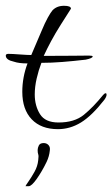

<svg xmlns="http://www.w3.org/2000/svg" viewBox="-40 -434 388 663"><path d="M160 12Q102 12 69.5 -22Q37 -56 37 -117Q37 -167 55 -215Q25 -215 8 -221Q-20 -227 -20 -242Q-20 -248 -11 -248Q-4 -248 5.5 -247.5Q15 -247 28 -246Q42 -245 52 -244.5Q62 -244 68 -244L103 -326Q115 -355 125 -373Q135 -391 141 -398Q156 -414 181 -414Q205 -414 205 -404L170 -349Q151 -319 136.5 -292Q122 -265 111 -241Q173 -241 210 -241.5Q247 -242 260 -242H268Q280 -242 280 -239Q280 -233 256 -228Q213 -223 175 -220Q137 -217 103 -217Q93 -191 86.5 -162.5Q80 -134 80 -108Q80 -69 98 -40Q116 -11 162 -11Q217 -11 249.5 -37.5Q282 -64 316 -106Q321 -112 325 -112Q328 -112 328 -107Q328 -100 320 -89Q277 -34 239.5 -11Q202 12 160 12ZM111 60Q121 60 127.5 67Q134 74 132 86Q130 106 121 125Q105 158 87 183.5Q69 209 59 209H48Q49 206 58.5 192.5Q68 179 79 159.5Q90 140 92 119Q94 104 92 99Q90 94 90 84Q90 77 94 68.5Q98 60 111 60Z"/></svg>

Font: Lavishly Yours
Style: Regular
Weight: 400
Designer: Robert E. Leuschke
Foundry: Robert E. Leuschke
Version: Version 1.010; ttfautohint (v1.8.3)